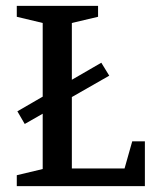

<svg xmlns="http://www.w3.org/2000/svg" viewBox="-20 -632 522 652"><path d="M64 -211 39 -254 324 -419 351 -375ZM37 0V-37L125 -58V-554L37 -575V-612H313V-575L224 -554V-60H403L429 -152H472V0Z"/></svg>

Font: Manuale Medium
Style: Regular
Weight: 500
Designer: Eduardo Tunni / Pablo Cosgaya
Foundry: Eduardo Tunni / Pablo Cosgaya
Version: Version 1.002